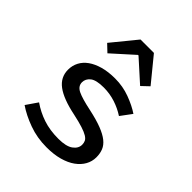

<svg xmlns="http://www.w3.org/2000/svg" viewBox="-207 -871 1013 1013"><g transform="rotate(45 300.0 -364.5)"><path d="M306 12Q236 12 174 -10.5Q112 -33 67 -64L111 -128Q154 -98 204.5 -81Q255 -64 319 -64Q376 -64 403 -83.5Q430 -103 430 -131Q430 -144 425 -155Q420 -166 404.5 -175.5Q389 -185 361 -194Q333 -203 287 -213Q190 -233 143.5 -267.5Q97 -302 97 -358Q97 -389 110.5 -415Q124 -441 150.5 -460Q177 -479 216 -490Q255 -501 306 -501Q364 -501 416.5 -481.5Q469 -462 506 -437L460 -375Q425 -398 383.5 -411.5Q342 -425 297 -425Q241 -425 218.5 -407Q196 -389 196 -363Q196 -334 227 -319Q258 -304 330 -289Q390 -276 428.5 -261Q467 -246 489.5 -228Q512 -210 521 -187.5Q530 -165 530 -137Q530 -106 515 -79Q500 -52 471.5 -31.5Q443 -11 401.5 0.5Q360 12 306 12ZM183 -566 143 -604 255 -741H355L467 -604L427 -566L307 -674H303Z"/></g></svg>

Font: SauceCodePro Nerd Font Mono
Style: Regular
Weight: 500
Monospace: yes
Designer: Paul D. Hunt, Teo Tuominen
Foundry: Adobe Systems Incorporated
Version: Version 2.030;PS 1.000;hotconv 16.6.51;makeotf.lib2.5.65220;